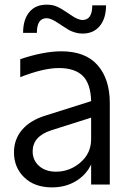

<svg xmlns="http://www.w3.org/2000/svg" viewBox="-20 -792 553 824"><path d="M334 -647.9Q316.9 -647.9 301.3 -652.8Q285.6 -657.7 275.6 -663.3Q265.6 -668.9 249 -680.2L231 -691.9Q199.2 -713.9 180.2 -713.9Q138.2 -713.9 138.2 -650.9H79.1Q79.1 -707.5 105.5 -739.7Q131.8 -772 180.2 -772Q204.6 -772 222.7 -764.4Q240.7 -756.8 265.1 -740.2L283.2 -728Q314.9 -706.1 334 -706.1Q376 -706.1 376 -769H435.1Q435.1 -713.4 408.4 -680.7Q381.8 -647.9 334 -647.9ZM40 -138.2Q40 -193.8 74.5 -234.6Q108.9 -275.4 174.8 -295.9L371.1 -357.9Q369.1 -433.1 335 -466.6Q300.8 -500 232.9 -500Q166.5 -500 66.9 -460.9V-538.1Q168 -571.8 243.2 -571.8Q346.7 -571.8 398.9 -512.2Q451.2 -452.6 451.2 -350.1V0H371.1V-85.9Q348.6 -40 304.4 -13.9Q260.3 12.2 203.1 12.2Q128.4 12.2 84.2 -30.5Q40 -73.2 40 -138.2ZM120.1 -142.1Q120.1 -104.5 147.7 -79.8Q175.3 -55.2 220.2 -55.2Q279.3 -55.2 325.2 -94.7Q371.1 -134.3 371.1 -194.8V-287.1L200.2 -232.9Q120.1 -207 120.1 -142.1Z"/></svg>

Font: TASA Explorer
Style: Regular
Weight: 400
Designer: Weizhong Zhang
Foundry: Local Remote
Version: Version 1.000;Glyphs 3.1.2 (3151)